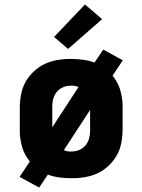

<svg xmlns="http://www.w3.org/2000/svg" viewBox="-20 -793 640 863"><path d="M156 50 68 2 114 -67Q103 -81 94.5 -96Q86 -111 81 -127Q76 -143 72.5 -163.5Q69 -184 69 -195V-310Q69 -327 71 -344.5Q73 -362 77 -379Q81 -396 88 -411.5Q95 -427 105 -441Q115 -455 127.5 -467.5Q140 -480 154 -490Q168 -500 184 -507Q200 -514 216.5 -518.5Q233 -523 253.5 -525.5Q274 -528 285 -528H300Q327 -528 353.5 -524.5Q380 -521 405 -512L444 -570L532 -522L486 -453Q497 -439 505.5 -424Q514 -409 519 -393Q524 -377 527.5 -356.5Q531 -336 531 -325V-210Q531 -193 529 -175.5Q527 -158 523 -141Q519 -124 512 -108.5Q505 -93 495 -79Q485 -65 472.5 -52.5Q460 -40 446 -30Q432 -20 416 -13Q400 -6 383.5 -1.5Q367 3 346.5 5.5Q326 8 315 8H300Q273 8 246.5 4.5Q220 1 195 -8ZM215 -221 333 -402Q325 -405 319 -406.5Q313 -408 309 -408H300Q289 -408 277.5 -405.5Q266 -403 255.5 -397Q245 -391 237.5 -382.5Q230 -374 225 -364Q220 -354 217.5 -340Q215 -326 215 -319ZM291 -112H300Q311 -112 322.5 -114.5Q334 -117 344.5 -123Q355 -129 362.5 -137.5Q370 -146 375 -156Q380 -166 382.5 -180Q385 -194 385 -201V-299L267 -118Q275 -115 281 -113.5Q287 -112 291 -112ZM286 -573 223 -627 362 -773 439 -707Z"/></svg>

Font: Iosevka Aile Heavy
Style: Regular
Weight: 900
Designer: Belleve Invis
Foundry: Belleve Invis
Version: Version 31.1.0; ttfautohint (v1.8.4)